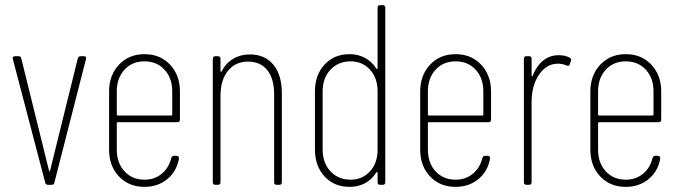

<svg xmlns="http://www.w3.org/2000/svg" viewBox="-20 -720 2650 748"><path d="M156 -9 30 -490 29 -493Q29 -501 39 -501H52Q62 -501 63 -492L171 -55Q172 -52 173 -52Q174 -52 175 -55L283 -492Q285 -501 294 -501H307Q318 -501 315 -490L192 -9Q191 0 181 0H167Q158 0 156 -9Z M671 -244H439Q435 -244 435 -240V-137Q435 -85 465 -52.5Q495 -20 543 -20Q582 -20 610 -43Q638 -66 647 -104Q650 -113 658 -113H668Q673 -113 675.5 -109.5Q678 -106 677 -101Q668 -52 631.5 -22Q595 8 543 8Q482 8 443.5 -32.5Q405 -73 405 -137V-364Q405 -427 443.5 -468Q482 -509 543 -509Q604 -509 642.5 -468Q681 -427 681 -364V-254Q681 -244 671 -244ZM435 -364V-274Q435 -270 439 -270H647Q651 -270 651 -274V-364Q651 -416 621 -448.5Q591 -481 543 -481Q495 -481 465 -448.5Q435 -416 435 -364Z M1078 -357V-10Q1078 0 1068 0H1058Q1048 0 1048 -10V-353Q1048 -413 1021.5 -446.5Q995 -480 946 -480Q897 -480 868 -444Q839 -408 839 -345V-10Q839 0 829 0H819Q809 0 809 -10V-491Q809 -501 819 -501H829Q839 -501 839 -491V-443Q839 -440 841 -440Q843 -440 844 -443Q860 -474 888.5 -491Q917 -508 953 -508Q1012 -508 1045 -468Q1078 -428 1078 -357Z M1461 -700H1471Q1481 -700 1481 -690V-10Q1481 0 1471 0H1461Q1451 0 1451 -10V-47Q1451 -50 1449.5 -50Q1448 -50 1446 -48Q1429 -21 1402.5 -6.5Q1376 8 1342 8Q1282 8 1244.5 -32.5Q1207 -73 1207 -137V-364Q1207 -428 1244.5 -468.5Q1282 -509 1342 -509Q1375 -509 1402 -494.5Q1429 -480 1446 -453Q1448 -451 1449.5 -451Q1451 -451 1451 -454V-690Q1451 -700 1461 -700ZM1451 -137V-364Q1451 -416 1421.5 -448.5Q1392 -481 1346 -481Q1298 -481 1267.5 -448.5Q1237 -416 1237 -364V-137Q1237 -85 1267.5 -52.5Q1298 -20 1346 -20Q1392 -20 1421.5 -52.5Q1451 -85 1451 -137Z M1883 -244H1651Q1647 -244 1647 -240V-137Q1647 -85 1677 -52.5Q1707 -20 1755 -20Q1794 -20 1822 -43Q1850 -66 1859 -104Q1862 -113 1870 -113H1880Q1885 -113 1887.5 -109.5Q1890 -106 1889 -101Q1880 -52 1843.5 -22Q1807 8 1755 8Q1694 8 1655.5 -32.5Q1617 -73 1617 -137V-364Q1617 -427 1655.5 -468Q1694 -509 1755 -509Q1816 -509 1854.5 -468Q1893 -427 1893 -364V-254Q1893 -244 1883 -244ZM1647 -364V-274Q1647 -270 1651 -270H1859Q1863 -270 1863 -274V-364Q1863 -416 1833 -448.5Q1803 -481 1755 -481Q1707 -481 1677 -448.5Q1647 -416 1647 -364Z M2200 -495Q2207 -491 2204 -482L2200 -470Q2197 -460 2187 -465Q2171 -472 2152 -472Q2108 -471 2079.5 -428.5Q2051 -386 2051 -322V-10Q2051 0 2041 0H2031Q2021 0 2021 -10V-491Q2021 -501 2031 -501H2041Q2051 -501 2051 -491V-426Q2051 -423 2053 -423Q2055 -423 2056 -427Q2071 -464 2096.5 -484.5Q2122 -505 2157 -505Q2182 -505 2200 -495Z M2546 -244H2314Q2310 -244 2310 -240V-137Q2310 -85 2340 -52.5Q2370 -20 2418 -20Q2457 -20 2485 -43Q2513 -66 2522 -104Q2525 -113 2533 -113H2543Q2548 -113 2550.5 -109.5Q2553 -106 2552 -101Q2543 -52 2506.5 -22Q2470 8 2418 8Q2357 8 2318.5 -32.5Q2280 -73 2280 -137V-364Q2280 -427 2318.5 -468Q2357 -509 2418 -509Q2479 -509 2517.5 -468Q2556 -427 2556 -364V-254Q2556 -244 2546 -244ZM2310 -364V-274Q2310 -270 2314 -270H2522Q2526 -270 2526 -274V-364Q2526 -416 2496 -448.5Q2466 -481 2418 -481Q2370 -481 2340 -448.5Q2310 -416 2310 -364Z"/></svg>

Font: Barlow Condensed Thin
Style: Regular
Weight: 250
Width: 3
Designer: Jeremy Tribby
Foundry: Tribby Type
Version: Version 1.408